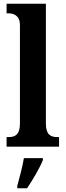

<svg xmlns="http://www.w3.org/2000/svg" viewBox="-20 -780 350 1021"><path d="M15 0H294V-51H285C249 -51 224 -64 224 -123V-760H15V-709H25C48 -709 86 -701 86 -647V-123C86 -64 61 -51 25 -51H15ZM72 208V221H124C153 178 192 113 208 71V61H107C100 106 83 167 72 208Z"/></svg>

Font: Noto Serif Ethiopic Condensed
Style: Bold
Weight: 700
Width: 3
Designer: Monotype Design Team
Foundry: Monotype Imaging Inc.
Version: Version 2.102